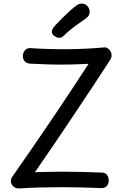

<svg xmlns="http://www.w3.org/2000/svg" viewBox="-20 -1044 693 1077"><path d="M149 -687Q129 -688 118.5 -700.5Q108 -713 108 -730Q109 -749 120 -762Q131 -775 150 -774Q256 -767 360 -768Q464 -769 564 -778Q575 -779 584.5 -773Q594 -767 600 -756.5Q606 -746 606 -733.5Q606 -721 598 -708Q553 -639 503 -563Q453 -487 399 -406.5Q345 -326 289 -243Q233 -160 176 -78Q204 -79 231 -79.5Q258 -80 285 -80.5Q312 -81 339 -81Q392 -81 445 -79.5Q498 -78 550 -76Q570 -76 580 -63Q590 -50 590 -30Q589 -12 579 -0.5Q569 11 549 11Q494 9 440.5 7.5Q387 6 332 6Q271 6 209 7.5Q147 9 85 13Q68 13 56 3Q44 -7 41.5 -22.5Q39 -38 48 -51Q100 -126 138.5 -181.5Q177 -237 207.5 -282Q238 -327 266 -368Q294 -409 324 -454Q354 -499 391 -555Q428 -611 477 -686Q420 -683 364.5 -682Q309 -681 255.5 -682.5Q202 -684 149 -687ZM313 -832Q299 -832 285 -842Q271 -852 271 -866Q271 -876 277 -885Q283 -894 290 -902Q308 -921 329.5 -942.5Q351 -964 372 -983Q393 -1002 407 -1012Q416 -1019 424.5 -1021.5Q433 -1024 440 -1024Q452 -1024 462 -1017Q472 -1010 477.5 -1000Q483 -990 483 -978Q483 -955 462 -941Q441 -927 403.5 -899.5Q366 -872 337 -843Q326 -832 313 -832Z"/></svg>

Font: Playpen Sans Arabic
Style: Regular
Weight: 400
Designer: Azza Alameddine, Laura Meseguer, Veronika Burian, José Scaglione
Foundry: TypeTogether
Version: Version 2.000